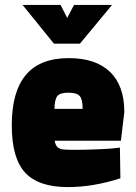

<svg xmlns="http://www.w3.org/2000/svg" viewBox="-20 -750 553 783"><path d="M28 0ZM28 -239Q28 -376 85.5 -444.5Q143 -513 261 -513Q370 -513 428.5 -457Q487 -401 487 -293L473 -176H203Q206 -158 214.5 -150Q223 -142 238 -140.5Q253 -139 289 -139Q325 -139 374.5 -141Q424 -143 442 -145L469 -148L471 -23Q360 13 257 13Q137 13 82.5 -46Q28 -105 28 -239ZM317 -306Q317 -345 305 -358.5Q293 -372 259 -372Q225 -372 214 -358.5Q203 -345 202 -306ZM227 -730 254 -677 282 -730H437L306 -572H200L72 -730Z"/></svg>

Font: Cairo Black
Style: Regular
Weight: 900
Designer: Mohamed Gaber, the designers of Titillium
Foundry: Kief Type Foundry
Version: Version 2.009; ttfautohint (v1.5.33-1714) -l 8 -r 50 -G 200 